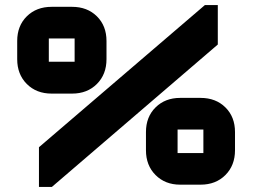

<svg xmlns="http://www.w3.org/2000/svg" viewBox="-20 -739 1006 759"><path d="M790 -719H841V-563L185 0H134V-157ZM184 -712H265Q325 -712 363 -674.5Q401 -637 401 -577V-505Q401 -445 363 -407Q325 -369 265 -369H184Q124 -369 86 -407Q48 -445 48 -505V-577Q48 -637 86 -674.5Q124 -712 184 -712ZM692 -352H773Q833 -352 871 -314.5Q909 -277 909 -217V-145Q909 -85 871 -47Q833 -9 773 -9H692Q633 -9 595 -47Q557 -85 557 -145V-217Q557 -277 595 -314.5Q633 -352 692 -352ZM682 -227V-134H784V-227ZM173 -587V-495H275V-587Z"/></svg>

Font: Orbitron
Style: Black
Weight: 900
Designer: Matt McInerney
Foundry: Matt McInerney
Version: 1.000